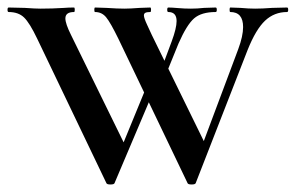

<svg xmlns="http://www.w3.org/2000/svg" viewBox="-24 -488 787 511"><path d="M740 -456Q706 -456 681.5 -433Q657 -410 635 -355L497 -1Q496 3 486 3Q476 3 475 -1L291 -385Q270 -428 258.5 -442Q247 -456 229 -456Q227 -456 227 -462Q227 -468 229 -468L259 -467Q289 -465 307 -465Q322 -465 348 -467L376 -468Q378 -468 378 -462Q378 -456 376 -456Q367 -456 363 -454Q359 -452 359 -447Q359 -440 368 -421Q377 -402 380 -395L526 -97L483 -18L610 -357Q623 -392 623 -416Q623 -456 589 -456Q587 -456 587 -462Q587 -468 589 -468L616 -467Q638 -465 655 -465Q674 -465 700 -467L740 -468Q743 -468 743 -462Q743 -456 740 -456ZM270 3Q260 3 259 -1L75 -385Q55 -427 40 -441.5Q25 -456 -1 -456Q-4 -456 -4 -462Q-4 -468 -1 -468L42 -467Q70 -465 84 -465Q115 -465 147 -467Q158 -468 173 -468Q175 -468 175 -462Q175 -456 173 -456Q150 -456 150 -439Q150 -425 165 -395L311 -97L268 -19L367 -260L384 -244L281 -1Q280 3 270 3ZM446 -432Q446 -456 424 -456Q421 -456 421 -462Q421 -468 424 -468Q433 -468 450 -466.5Q467 -465 484 -465Q501 -465 519 -467L550 -468Q553 -468 553 -462Q553 -456 550 -456Q512 -456 492.5 -439Q473 -422 451 -372L399 -244L389 -260L433 -378Q446 -413 446 -432Z"/></svg>

Font: Cormorant SC SemiBold
Style: Regular
Weight: 600
Designer: Christian Thalmann (Catharsis Fonts)
Foundry: Catharsis Fonts
Version: Version 4.000